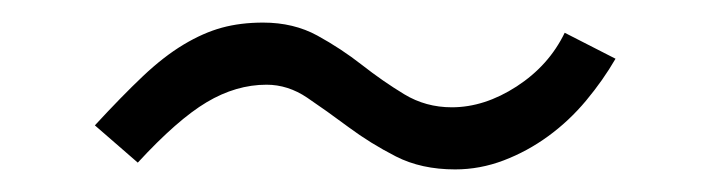

<svg xmlns="http://www.w3.org/2000/svg" viewBox="-20 -399 628 170"><path d="M64 -288Q88 -314 106.5 -331.5Q125 -349 142.5 -359.5Q160 -370 176.5 -374.5Q193 -379 213 -379Q240 -379 261 -367.5Q282 -356 300.5 -341.5Q319 -327 338 -315.5Q357 -304 380 -304Q409 -304 437.5 -322.5Q466 -341 480 -370L525 -347Q514 -328 499 -310Q484 -292 465.5 -278.5Q447 -265 426 -257Q405 -249 383 -249Q353 -249 330.5 -260.5Q308 -272 288.5 -286.5Q269 -301 252 -312.5Q235 -324 216 -324Q189 -324 163 -308.5Q137 -293 102 -255Z"/></svg>

Font: Encode Sans Narrow
Style: Light
Weight: 300
Designer: Pablo Impallari, Andres Torresi
Foundry: Pablo Impallari, Andres Torresi
Version: Version 1.000; ttfautohint (v1.00) -l 8 -r 50 -G 200 -x 14 -